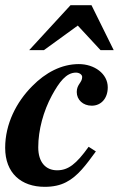

<svg xmlns="http://www.w3.org/2000/svg" viewBox="-25 -710 489 743"><path d="M318 -142C270 -75 239 -51 196 -51C152 -51 123 -82 123 -140C123 -207 143 -280 176 -341C204 -392 231 -429 269 -429C281 -429 293 -422 293 -412C293 -390 272 -384 272 -354C272 -324 296 -301 330 -301C367 -301 392 -330 392 -372C392 -425 340 -462 280 -462C213 -462 151 -429 100 -377C38 -315 -5 -230 -5 -138C-5 -40 57 13 148 13C181 13 208 7 231 -5C276 -28 308 -72 346 -124ZM364 -516H415L329 -690H248L88 -516H145L276 -611Z"/></svg>

Font: XITS
Style: Bold Italic
Weight: 700
Italic angle: -16.33°
Designer: MicroPress Inc., with final additions and corrections provided by Coen Hoffman, Elsevier (retired)
Version: Version 1.105